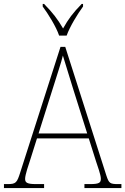

<svg xmlns="http://www.w3.org/2000/svg" viewBox="-23 -951 634 971"><path d="M276 -771H314C330 -816 369 -880 397 -918V-931H390C345 -885 323 -855 296 -807C268 -855 245 -885 200 -931H193V-918C221 -880 261 -816 276 -771ZM-3 0H200V-20H158C111 -20 104 -29 104 -47C104 -67 122 -119 129 -140L164 -251H426L463 -134C470 -113 487 -66 487 -48C487 -28 481 -20 433 -20H404V0H591V-20H575C533 -20 528 -24 515 -63L307 -714H283L80 -81C63 -27 58 -20 16 -20H-3ZM172 -276 247 -513C262 -563 288 -638 295 -670C307 -631 328 -563 347 -501L418 -276Z"/></svg>

Font: Noto Serif SemiCondensed Thin
Style: Regular
Weight: 100
Width: 4
Designer: Monotype Design Team
Foundry: Monotype Imaging Inc.
Version: Version 2.015